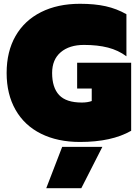

<svg xmlns="http://www.w3.org/2000/svg" viewBox="-20 -734 727 1013"><path d="M15 -349Q15 -462 62 -544Q109 -626 196.5 -670Q284 -714 402 -714Q480 -714 538 -701Q596 -688 647 -659V-437Q604 -469 549.5 -483Q495 -497 423 -497Q346 -497 300.5 -458.5Q255 -420 255 -349Q255 -272 292 -232.5Q329 -193 412 -193Q442 -193 464 -201V-267H387V-403H672V-44Q569 15 402 15Q284 15 196.5 -28.5Q109 -72 62 -154.5Q15 -237 15 -349ZM308 41H520L409 259H224Z"/></svg>

Font: Prompt Black
Style: Regular
Weight: 900
Designer: Katatrad Team
Foundry: CadsonDemak
Version: Version 1.001